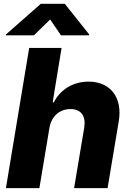

<svg xmlns="http://www.w3.org/2000/svg" viewBox="-20 -976 675 996"><path d="M155.9 -792.6 240.1 -875 296.5 -792.6H442.1L442.8 -797.2L316.1 -956.3H191.8L11 -797.2L10.3 -792.6ZM236.2 -311.1C246.1 -373.2 289.8 -410.2 345.2 -410.2C401.3 -410.2 426.5 -373.9 416.9 -313.6L364.3 0H538L596.2 -347.7C616.5 -470.2 552.6 -552.6 439.6 -552.6C358.3 -552.6 293.3 -511.4 259.2 -445.3H253.2L299.4 -727.3H131.4L10.7 0H184.3Z"/></svg>

Font: TID UI Extra Bold
Style: Italic
Weight: 800
Italic angle: -9.39999°
Designer: The TID Project Authors
Foundry: Bakken & Bæck
Version: Version 1.001;hotconv 1.0.109;makeotfexe 2.5.65596